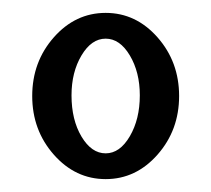

<svg xmlns="http://www.w3.org/2000/svg" viewBox="-20 -665 328 298"><path d="M224.5 -425Q191 -387 144 -387Q97 -387 63.5 -425Q30 -463 30 -516Q30 -569 63.5 -607Q97 -645 144 -645Q191 -645 224.5 -607Q258 -569 258 -516Q258 -463 224.5 -425ZM197 -517Q197 -553 181.5 -579Q166 -605 144 -605Q122 -605 106.5 -579Q91 -553 91 -517Q91 -479 106.5 -453Q122 -427 144 -427Q166 -427 181.5 -453.5Q197 -480 197 -517Z"/></svg>

Font: Junicode Cond Medium
Style: Regular
Weight: 500
Width: 3
Designer: Peter S. Baker
Version: Version 2.201